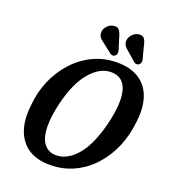

<svg xmlns="http://www.w3.org/2000/svg" viewBox="-163 -1034 1028 1162"><g transform="rotate(20 351.0 -452.5)"><path d="M466.5 -710.5Q554.5 -710.5 610 -673.5Q665.5 -636.5 687.5 -569.2Q709.5 -502 697.5 -412Q689 -325.5 656.8 -249Q624.5 -172.5 571.2 -113.8Q518 -55 447.5 -21.8Q377 11.5 293 11.5Q165 11.5 105.5 -70.5Q46 -152.5 64 -292Q71 -376.5 103.8 -452Q136.5 -527.5 190 -585.8Q243.5 -644 313.8 -677.2Q384 -710.5 466.5 -710.5ZM309 -56Q380 -56 441.8 -127.8Q503.5 -199.5 540 -347Q550.5 -391.5 555.8 -428.5Q561 -465.5 561 -496Q560.5 -643 451 -643Q380 -643 317.5 -570.2Q255 -497.5 221 -356.5Q200 -267.5 200.5 -205Q201.5 -130.5 230 -93.2Q258.5 -56 309 -56ZM584 -853.5 603.5 -780Q605 -770 603.8 -761.8Q602.5 -753.5 594.5 -746.5Q587 -740.5 578 -741Q569 -741.5 562 -747L506.5 -795.5Q487 -810 478.5 -824.2Q470 -838.5 471.5 -857Q474.5 -877.5 490.2 -894.5Q506 -911.5 528.5 -915Q556 -919.5 567.2 -901.8Q578.5 -884 584 -853.5ZM425.5 -853.5 448 -781Q450 -771.5 449.2 -763Q448.5 -754.5 441 -747.5Q425.5 -734.5 408 -746.5L350 -792Q330 -805.5 320.5 -818.5Q311 -831.5 311.5 -850.5Q312.5 -871 328 -888.8Q343.5 -906.5 366 -911Q393.5 -917 406 -900Q418.5 -883 425.5 -853.5Z"/></g></svg>

Font: Fraunces 144pt SuperSoft SemiBold
Style: Italic
Weight: 600
Italic angle: -16°
Version: Version 1.000;[b76b70a41]